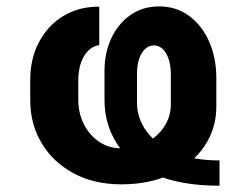

<svg xmlns="http://www.w3.org/2000/svg" viewBox="-20 -573 789 607"><path d="M674 -65.8V14.1Q550.1 14.1 469.3 -21.8Q388.6 -57.7 349.6 -119Q310.5 -180.3 310.4 -256.6V-349.6Q310.5 -406.5 332.1 -452.5Q353.7 -498.4 392.5 -525.6Q431.3 -552.7 483 -552.7Q537.5 -552.7 578.2 -522.5Q618.9 -492.3 641.5 -440.8Q664.1 -389.3 663.9 -325.2V-236.7Q664.1 -166.7 626.3 -110.8Q588.5 -54.9 521 -22.6Q453.6 9.8 363.7 9.8Q277.6 9.8 212.6 -25.2Q147.7 -60.2 111.6 -120.4Q75.6 -180.6 75.6 -256.2V-320.5Q75.6 -386.6 102.8 -439Q130 -491.4 179.2 -521.8Q228.4 -552.1 293.8 -552V-430.5Q274.4 -427.7 259.5 -413.3Q244.6 -398.9 236.2 -375.3Q227.8 -351.7 227.5 -320.5V-256.2Q227.8 -215 245.1 -180.4Q262.4 -145.8 293.2 -125Q323.9 -104.1 363.7 -104.1Q410.1 -104.1 445.3 -123.5Q480.6 -143 500.6 -175Q520.6 -207 520.1 -244.9V-335Q520.3 -377.7 505.5 -403.5Q490.7 -429.2 466.6 -429.5Q442.7 -429.2 427.9 -404.5Q413.1 -379.9 413.1 -338.9V-249.2Q413.1 -198.3 444.2 -156.6Q475.4 -114.8 533.8 -90.3Q592.3 -65.8 674 -65.8Z"/></svg>

Font: Inter
Style: Regular
Weight: 400
Designer: Rasmus Andersson
Foundry: rsms
Version: Version 4.000;git-8c9346024